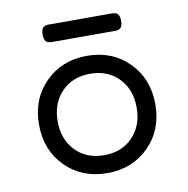

<svg xmlns="http://www.w3.org/2000/svg" viewBox="-73 -681 745 762"><g transform="rotate(-10 300.0 -299.5)"><path d="M172.4 -610.4Q155.8 -610.4 148.7 -602.3Q141.6 -594.2 141.6 -575.2Q141.6 -556.2 148.7 -548.1Q155.8 -540 172.4 -540H427.2Q443.8 -540 450.9 -548.1Q458 -556.2 458 -575.2Q458 -594.2 450.9 -602.3Q443.8 -610.4 427.2 -610.4ZM131.8 -395.3Q65.4 -328.6 65.4 -225.6Q65.4 -122.6 131.8 -55.9Q198.2 10.7 299.8 10.7Q401.4 10.7 467.8 -55.9Q534.2 -122.6 534.2 -225.6Q534.2 -328.6 467.8 -395.3Q401.4 -461.9 299.8 -461.9Q198.2 -461.9 131.8 -395.3ZM415 -344Q459 -298.3 459 -225.6Q459 -152.8 415 -107.2Q371.1 -61.5 299.8 -61.5Q228.5 -61.5 184.6 -107.2Q140.6 -152.8 140.6 -225.6Q140.6 -298.3 184.6 -344Q228.5 -389.6 299.8 -389.6Q371.1 -389.6 415 -344Z"/></g></svg>

Font: Courier Prime Code
Style: Regular
Weight: 400
Designer: Alan Dague-Greene
Foundry: Quote-Unquote Apps
Version: Version 3.18